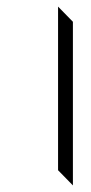

<svg xmlns="http://www.w3.org/2000/svg" viewBox="-20 -552 276 582"><path d="M156 -36V-532L201 -486V10Z"/></svg>

Font: Ekushey Sumon
Style: Regular
Weight: 400
Designer: Al Mamun Sumon
Foundry: Al Mamun Sumon
Version: Version 1.0